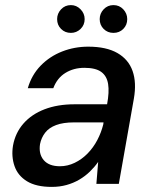

<svg xmlns="http://www.w3.org/2000/svg" viewBox="-20 -721 602 753"><path d="M183 12Q122 12 86 -10Q50 -32 37 -69.5Q24 -107 31 -150Q40 -200 72 -236.5Q104 -273 155 -292.5Q206 -312 272 -312H400Q409 -360 404 -391.5Q399 -423 377 -439Q355 -455 311 -455Q269 -455 236.5 -435Q204 -415 189 -375H89Q104 -427 139.5 -463.5Q175 -500 223.5 -519Q272 -538 326 -538Q397 -538 440.5 -513Q484 -488 500 -442.5Q516 -397 505 -334L446 0H358L365 -86Q351 -66 332.5 -48Q314 -30 291 -16.5Q268 -3 241 4.5Q214 12 183 12ZM215 -69Q245 -69 273 -82.5Q301 -96 323.5 -119Q346 -142 361.5 -171.5Q377 -201 385 -233L386 -241H270Q228 -241 200 -230.5Q172 -220 157 -200.5Q142 -181 137 -156Q131 -117 151.5 -93Q172 -69 215 -69ZM258 -592Q235 -592 219.5 -607.5Q204 -623 204 -646Q204 -668 219.5 -684.5Q235 -701 258 -701Q280 -701 296 -684.5Q312 -668 312 -646Q312 -623 296 -607.5Q280 -592 258 -592ZM425 -592Q402 -592 386.5 -607.5Q371 -623 371 -646Q371 -668 386.5 -684.5Q402 -701 425 -701Q448 -701 463.5 -684.5Q479 -668 479 -646Q479 -623 463.5 -607.5Q448 -592 425 -592Z"/></svg>

Font: DM Sans 9pt Medium
Style: Italic
Weight: 500
Italic angle: -10°
Version: Version 4.004;gftools[0.9.30]